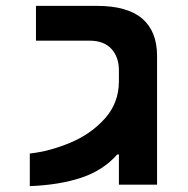

<svg xmlns="http://www.w3.org/2000/svg" viewBox="-20 -629 640 654"><path d="M385 -352.5V-389.5Q385 -434.5 359.5 -462.5Q334 -490.5 284.5 -490.5H102.5V-609H310Q413.5 -609 464.2 -565.8Q515 -522.5 515 -438.5V-330.5V0H385V-102.5L379.5 -103Q332 -49 257.8 -24Q183.5 1 81.5 5V-106Q148.5 -113.5 218.5 -142.5Q288.5 -171.5 336.8 -224.8Q385 -278 385 -352.5Z"/></svg>

Font: JuliaMono
Style: Bold
Weight: 700
Monospace: yes
Designer: cormullion
Foundry: corm
Version: Version 0.055; ttfautohint (v1.8.4)